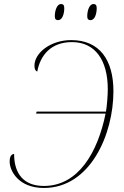

<svg xmlns="http://www.w3.org/2000/svg" viewBox="-20 -923 616 953"><path d="M429 -823C451 -823 460 -855 460 -883C460 -898 454 -903 444 -903C422 -903 413 -867 413 -842C413 -827 420 -823 429 -823ZM268 -823C290 -823 299 -855 299 -883C299 -898 293 -903 283 -903C261 -903 252 -867 252 -842C252 -827 259 -823 268 -823ZM198 10C428 10 543 -256 543 -470C543 -625 475 -724 333 -724C232 -724 151 -661 151 -597C151 -582 155 -571 165 -568C180 -649 233 -714 337 -714C452 -714 515 -625 515 -480C515 -450 511 -399 506 -369H162L159 -359H504C465 -167 369 0 198 0C99 0 50 -59 50 -159C35 -157 28 -146 28 -120C28 -78 69 10 198 10Z"/></svg>

Font: Noto Serif Display Thin
Style: Italic
Weight: 100
Italic angle: -12°
Designer: Monotype Design Team
Foundry: Monotype Imaging Inc.
Version: Version 2.009